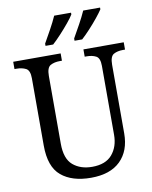

<svg xmlns="http://www.w3.org/2000/svg" viewBox="-100 -1005 864 1088"><g transform="rotate(-10 332.0 -460.5)"><path d="M335 10Q226 10 164 -42Q102 -94 102 -216V-604Q102 -649 79.5 -660.5Q57 -672 26 -672H14V-714H287V-672H275Q243 -672 221 -660Q199 -648 199 -600V-210Q199 -123 242 -86.5Q285 -50 352 -50Q430 -50 467.5 -94.5Q505 -139 505 -207V-604Q505 -649 483 -660.5Q461 -672 430 -672H418V-714H650V-672H638Q606 -672 584.5 -660Q563 -648 563 -600V-205Q563 -105 504.5 -47.5Q446 10 335 10ZM377 -784Q397 -819 418.5 -858Q440 -897 455 -931H552V-921Q541 -904 518 -875.5Q495 -847 468.5 -818.5Q442 -790 421 -771H377ZM210 -784Q230 -819 251.5 -858Q273 -897 288 -931H385V-921Q375 -904 351.5 -875.5Q328 -847 301.5 -818.5Q275 -790 254 -771H210Z"/></g></svg>

Font: Noto Serif Myanmar SemiCondensed
Style: Regular
Weight: 400
Width: 4
Designer: Ben Mitchell and the Monotype Design Team
Foundry: Monotype Imaging Inc.
Version: Version 2.106; ttfautohint (v1.8.4.7-5d5b)